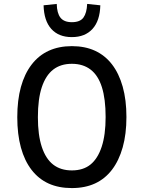

<svg xmlns="http://www.w3.org/2000/svg" viewBox="-20 -949 732 978"><path d="M346 9Q279 9 228 -14Q177 -37 141 -83.5Q105 -130 86.5 -197.5Q68 -265 68 -352Q68 -439 86.5 -506Q105 -573 141 -620Q177 -667 228.5 -690.5Q280 -714 346 -714Q413 -714 464 -690.5Q515 -667 550.5 -621Q586 -575 605 -507.5Q624 -440 624 -353Q624 -266 605 -198.5Q586 -131 550.5 -84.5Q515 -38 464 -14.5Q413 9 346 9ZM346 -81Q404 -81 441 -111Q478 -141 498 -201.5Q518 -262 518 -353Q518 -445 499 -505Q480 -565 441.5 -594.5Q403 -624 346 -624Q289 -624 251 -594.5Q213 -565 193 -505Q173 -445 173 -352Q173 -261 193 -200.5Q213 -140 251 -110.5Q289 -81 346 -81ZM346 -760Q279 -760 241.5 -801.5Q204 -843 202 -922L269 -929Q270 -882 288 -859Q306 -836 346 -836Q388 -836 405 -859.5Q422 -883 424 -929L491 -922Q489 -843 451 -801.5Q413 -760 346 -760Z"/></svg>

Font: Nunito Sans 7pt Condensed SemiBold
Style: Regular
Weight: 600
Width: 3
Designer: Vernon Adams
Foundry: Vernon Adams
Version: Version 3.101;gftools[0.9.27]